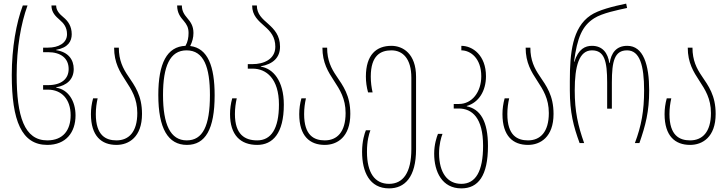

<svg xmlns="http://www.w3.org/2000/svg" viewBox="-20 -790 4016 1060"><path d="M241 10C344 10 397 -59 397 -153C397 -232 357 -296 290 -306V-308C348 -318 387 -351 387 -409C387 -461 357 -503 290 -513V-515C357 -527 376 -563 376 -601C376 -646 355 -674 331 -694C308 -713 290 -732 290 -760H264C264 -721 287 -700 311 -679C332 -661 350 -639 350 -601C350 -552 303 -527 245 -527H218V-502H245C315 -502 359 -469 359 -409C359 -356 321 -320 245 -320H218V-295H245C320 -295 370 -242 370 -154C370 -72 329 -15 241 -15C114 -15 72 -148 72 -376C72 -526 95 -658 132 -760H106C70 -665 45 -526 45 -376C45 -124 99 10 241 10Z M623 10C691 10 764 -33 764 -161C764 -264 724 -316 687 -371C659 -412 636 -457 636 -527H610C610 -443 642 -393 674 -344C706 -295 738 -246 738 -166C738 -60 690 -15 623 -15C564 -15 509 -42 509 -160C509 -192 513 -220 519 -247H494C486 -218 482 -189 482 -160C482 -39 540 10 623 10Z M1030 -536C1042 -560 1048 -583 1048 -608C1048 -647 1032 -669 1014 -690C998 -709 984 -728 984 -760H958C958 -717 977 -695 995 -674C1010 -656 1021 -639 1021 -608C1021 -584 1017 -559 1004 -537C902 -533 854 -441 854 -266C854 -80 908 10 1012 10C1114 10 1165 -77 1165 -264C1165 -423 1128 -524 1030 -536ZM1011 -15C921 -15 880 -102 880 -266C880 -424 918 -512 1010 -512C1106 -512 1139 -418 1139 -265C1139 -94 1099 -15 1011 -15Z M1400 10C1485 10 1547 -53 1547 -212C1547 -345 1487 -412 1420 -422V-424C1487 -436 1526 -472 1526 -532C1526 -595 1494 -628 1462 -657C1428 -687 1398 -712 1398 -760H1372C1372 -704 1406 -676 1442 -644C1473 -617 1500 -586 1500 -532C1500 -461 1433 -436 1375 -436H1348V-411H1375C1450 -411 1520 -356 1520 -213C1520 -78 1476 -15 1400 -15C1332 -15 1277 -47 1277 -160C1277 -192 1281 -220 1287 -247H1262C1254 -218 1250 -189 1250 -160C1250 -44 1308 10 1400 10Z M1773 10C1841 10 1914 -33 1914 -161C1914 -264 1874 -316 1837 -371C1809 -412 1786 -457 1786 -527H1760C1760 -443 1792 -393 1824 -344C1856 -295 1888 -246 1888 -166C1888 -60 1840 -15 1773 -15C1714 -15 1659 -42 1659 -160C1659 -192 1663 -220 1669 -247H1644C1636 -218 1632 -189 1632 -160C1632 -39 1690 10 1773 10Z M2128 250C2214 250 2277 189 2277 34V-366C2277 -494 2204 -537 2141 -537C2058 -537 2000 -488 2000 -367C2000 -338 2004 -309 2012 -280H2037C2031 -307 2027 -335 2027 -367C2027 -485 2082 -512 2141 -512C2203 -512 2251 -467 2251 -361V33C2251 164 2205 225 2128 225C2049 225 2006 164 2006 48C2006 -13 2017 -50 2025 -71H2000C1993 -54 1979 -12 1979 48C1979 159 2020 250 2128 250Z M2527 250C2620 250 2674 181 2674 16C2674 -122 2631 -188 2557 -203V-205C2624 -224 2663 -289 2663 -369C2663 -484 2590 -537 2527 -537V-512C2578 -512 2637 -468 2637 -369C2637 -282 2586 -216 2514 -216H2485V-191H2512C2587 -191 2647 -139 2647 15C2647 156 2606 225 2527 225C2450 225 2405 164 2404 58C2404 7 2415 -30 2423 -51H2398C2391 -34 2377 8 2377 58C2377 159 2421 250 2527 250Z M2895 10C2963 10 3036 -33 3036 -161C3036 -264 2996 -316 2959 -371C2931 -412 2908 -457 2908 -527H2882C2882 -443 2914 -393 2946 -344C2978 -295 3010 -246 3010 -166C3010 -60 2962 -15 2895 -15C2836 -15 2781 -42 2781 -160C2781 -192 2785 -220 2791 -247H2766C2758 -218 2754 -189 2754 -160C2754 -39 2812 10 2895 10Z M3180 0H3205C3171 -96 3153 -175 3153 -291C3153 -425 3177 -512 3248 -512C3317 -512 3332 -453 3332 -334V-190H3358V-334C3358 -453 3373 -512 3442 -512C3512 -512 3536 -429 3536 -291C3536 -178 3521 -95 3485 0H3510C3544 -98 3564 -173 3564 -291C3564 -432 3532 -537 3443 -537C3382 -537 3354 -497 3346 -442H3344C3336 -497 3307 -537 3248 -537C3211 -537 3173 -520 3151 -449H3149C3167 -583 3194 -647 3260 -689C3305 -718 3392 -735 3442 -746L3437 -770C3365 -755 3284 -735 3240 -705C3140 -637 3126 -499 3126 -342V-291C3126 -170 3146 -92 3180 0Z M3790 10C3858 10 3931 -33 3931 -161C3931 -264 3891 -316 3854 -371C3826 -412 3803 -457 3803 -527H3777C3777 -443 3809 -393 3841 -344C3873 -295 3905 -246 3905 -166C3905 -60 3857 -15 3790 -15C3731 -15 3676 -42 3676 -160C3676 -192 3680 -220 3686 -247H3661C3653 -218 3649 -189 3649 -160C3649 -39 3707 10 3790 10Z"/></svg>

Font: Noto Sans Georgian ExtraCondensed Thin
Style: Regular
Weight: 100
Width: 2
Designer: Monotype Design Team, Akaki Razmadze
Foundry: Google LLC
Version: Version 2.005